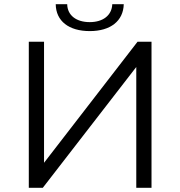

<svg xmlns="http://www.w3.org/2000/svg" viewBox="-20 -900 864 920"><path d="M410 -751C509 -751 571 -799 573 -880H518C516 -826 473 -794 410 -794C346 -794 303 -826 302 -880H247C248 -799 310 -751 410 -751ZM118 0H185L633 -579V0H706V-700H639L191 -120V-700H118Z"/></svg>

Font: Talent
Style: Regular
Weight: 400
Designer: Mike Powis
Version: Version 1.001;hotconv 1.0.109;makeotfexe 2.5.65596